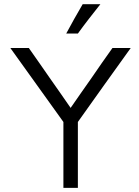

<svg xmlns="http://www.w3.org/2000/svg" viewBox="-20 -913 675 933"><path d="M467.8 -892.6H381.8C354.5 -845.7 327.1 -797.9 301.8 -750H358.4C393.6 -798.8 430.7 -845.7 467.8 -892.6ZM358.4 -320.3C401.4 -379.9 444.3 -440.4 486.3 -500L615.2 -679.7H526.4C492.2 -631.8 458 -583 424.8 -534.2C390.6 -486.3 357.4 -437.5 323.2 -388.7C289.1 -437.5 255.9 -486.3 221.7 -534.2C187.5 -583 154.3 -631.8 120.1 -679.7H30.3L288.1 -320.3V0H358.4Z"/></svg>

Font: My Font
Style: Regular
Weight: 400
Designer: Alfredo Marco Pradil
Version: Version 0.001